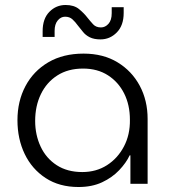

<svg xmlns="http://www.w3.org/2000/svg" viewBox="-20 -737 678 770"><path d="M295 13Q218 13 163 -23Q108 -59 79 -119.5Q50 -180 50 -255Q50 -331 82 -391.5Q114 -452 173.5 -487Q233 -522 315 -522Q394 -522 451.5 -487Q509 -452 540.5 -393Q572 -334 572 -260V0H503V-114H500Q486 -84 458 -54.5Q430 -25 389.5 -6Q349 13 295 13ZM310 -47Q366 -47 409 -74.5Q452 -102 477 -149.5Q502 -197 501 -257Q501 -316 478 -362Q455 -408 413 -435Q371 -462 313 -462Q253 -462 210 -434.5Q167 -407 144 -359.5Q121 -312 121 -252Q121 -196 143 -149Q165 -102 207.5 -74.5Q250 -47 310 -47ZM383 -579Q357 -579 340 -587.5Q323 -596 312.5 -609.5Q302 -623 292 -635Q282 -649 270.5 -659.5Q259 -670 241 -670Q224 -670 211.5 -655Q199 -640 199 -613V-589H151V-612Q151 -662 178 -689.5Q205 -717 243 -717Q277 -717 297 -700.5Q317 -684 330 -667Q342 -652 353.5 -639.5Q365 -627 385 -627Q402 -627 415 -641.5Q428 -656 428 -684V-708H476V-685Q476 -635 448.5 -607Q421 -579 383 -579Z"/></svg>

Font: MuseoModerno SemiBold Light
Style: Regular
Weight: 300
Version: Version 1.001